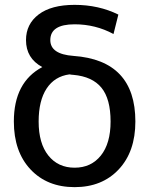

<svg xmlns="http://www.w3.org/2000/svg" viewBox="-20 -760 614 790"><path d="M154 -484Q87 -520 87 -595Q87 -661 139 -700.5Q191 -740 287 -740Q386 -740 467 -700L447 -620Q373 -660 287 -660Q187 -660 187 -595Q187 -537 282 -530Q537 -512 537 -260Q537 -136 468.5 -63Q400 10 287 10Q174 10 105.5 -63Q37 -136 37 -260Q37 -422 154 -484ZM266 -454Q205 -446 172 -396Q139 -346 139 -260Q139 -170 179 -120Q219 -70 287 -70Q355 -70 395 -120Q435 -170 435 -260Q435 -353 397.5 -399Q360 -445 282 -452Q276 -452 266 -454Z"/></svg>

Font: M PLUS 1p Medium
Style: Regular
Weight: 500
Version: Version 1.062